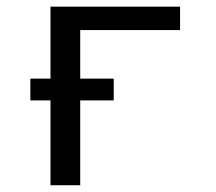

<svg xmlns="http://www.w3.org/2000/svg" viewBox="-20 -548 640 568"><path d="M512.7 -528.3V-459H217.3V-315.4H316.4V-251H217.3V0H129.4V-251H69.8V-315.4H129.4V-528.3Z"/></svg>

Font: Cousine
Style: Regular
Weight: 400
Monospace: yes
Designer: Steve Matteson
Foundry: Monotype Imaging Inc.
Version: Version 1.21